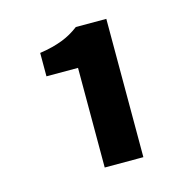

<svg xmlns="http://www.w3.org/2000/svg" viewBox="-69 -832 513 523"><g transform="rotate(-15 188.0 -570.0)"><path d="M165 -375V-656H76V-722Q96 -725 111.5 -729Q127 -733 140 -738Q153 -743 164.5 -749.5Q176 -756 188 -765H274V-375Z"/></g></svg>

Font: Font
Style: ¶
Weight: 700
Designer: Paul D. Hunt
Foundry: Adobe Systems Incorporated
Version: Version 3.000